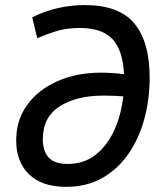

<svg xmlns="http://www.w3.org/2000/svg" viewBox="-20 -723 626 753"><path d="M239.7 9.8Q144.5 9.8 94 -39.3Q43.5 -88.4 43.5 -171.9Q43.5 -252.4 87.2 -312.3Q130.9 -372.1 206.1 -405Q281.2 -438 375.5 -438Q419.9 -438 466.3 -432.1Q461.9 -526.4 420.9 -569.8Q379.9 -613.3 293 -613.3Q241.7 -613.3 201.9 -601.1Q162.1 -588.9 126 -573.2L106.4 -655.3Q157.2 -680.2 208.7 -691.7Q260.3 -703.1 312.5 -703.1Q447.3 -703.1 507.1 -630.9Q566.9 -558.6 566.9 -418.9Q566.9 -331.1 545.2 -253.4Q523.4 -175.8 481.7 -116.7Q439.9 -57.6 379.2 -23.9Q318.4 9.8 239.7 9.8ZM463.4 -345.2Q449.2 -346.2 428.7 -347.2Q408.2 -348.1 386.2 -348.1Q280.3 -348.1 214.1 -305.9Q147.9 -263.7 147.9 -176.8Q147.9 -130.9 170.7 -105.5Q193.4 -80.1 245.6 -80.1Q310.1 -80.1 355.7 -116.5Q401.4 -152.8 428.5 -213.1Q455.6 -273.4 463.4 -345.2Z"/></svg>

Font: CaskaydiaCove NFP
Style: Italic
Weight: 400
Italic angle: -10°
Designer: Aaron Bell
Foundry: Saja Typeworks
Version: Version 2111.001; VTT 6.35;Nerd Fonts 3.1.1